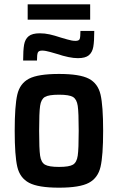

<svg xmlns="http://www.w3.org/2000/svg" viewBox="-20 -860 545 888"><path d="M48 -255Q48 -371 60 -422.5Q72 -474 114 -496Q156 -518 253 -518Q349 -518 391 -496Q433 -474 445 -422.5Q457 -371 457 -255Q457 -140 445 -88.5Q433 -37 391 -14.5Q349 8 253 8Q157 8 114.5 -14.5Q72 -37 60 -88.5Q48 -140 48 -255ZM344 -255Q344 -340 339.5 -370.5Q335 -401 317.5 -411.5Q300 -422 253 -422Q205 -422 187.5 -411.5Q170 -401 165.5 -370.5Q161 -340 161 -255Q161 -171 165.5 -140Q170 -109 188 -98.5Q206 -88 253 -88Q300 -88 317.5 -98.5Q335 -109 339.5 -140Q344 -171 344 -255ZM164 -706Q187 -706 209.5 -701Q232 -696 262 -686Q270 -684 291.5 -677.5Q313 -671 329 -671Q345 -671 348.5 -679.5Q352 -688 352 -717H416Q416 -669 411.5 -643.5Q407 -618 391 -604.5Q375 -591 340 -591Q302 -591 242 -611Q235 -613 212.5 -619.5Q190 -626 175 -626Q159 -626 155 -617Q151 -608 151 -580H87Q87 -628 91.5 -653.5Q96 -679 112.5 -692.5Q129 -706 164 -706ZM108 -769V-840H397V-769Z"/></svg>

Font: Saira Semi Condensed Medium
Style: Regular
Weight: 500
Width: 4
Designer: Hector Gatti with collaboration of the Omnibus-Type team
Foundry: Omnibus-Type
Version: Version 1.001; ttfautohint (v1.8)